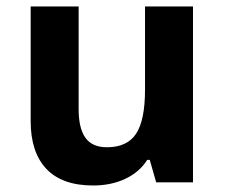

<svg xmlns="http://www.w3.org/2000/svg" viewBox="-20 -566 697 596"><path d="M464.8 0 444.8 -69.8H437Q413.1 -31.7 369.1 -11Q325.2 9.8 269 9.8Q172.9 9.8 124 -41.7Q75.2 -93.3 75.2 -189.9V-545.9H224.1V-227.1Q224.1 -168 245.1 -138.4Q266.1 -108.9 312 -108.9Q374.5 -108.9 402.3 -150.6Q430.2 -192.4 430.2 -289.1V-545.9H579.1V0Z"/></svg>

Font: CAA NEO Sans
Style: Bold
Weight: 700
Version: Version 1.10